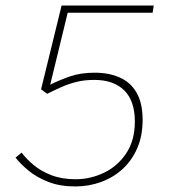

<svg xmlns="http://www.w3.org/2000/svg" viewBox="-20 -660 640 692"><path d="M251 12Q196 12 154 -4.5Q112 -21 83 -45Q54 -69 36 -92L58 -110Q75 -87 101.5 -65Q128 -43 165.5 -28.5Q203 -14 252 -14Q306 -14 355 -37.5Q404 -61 435 -107.5Q466 -154 466 -222Q466 -297 427.5 -334.5Q389 -372 320 -372Q285 -372 256.5 -365Q228 -358 202 -346.5Q176 -335 150 -322L128 -338L202 -640H534L530 -614H224L161 -355Q196 -372 233.5 -385Q271 -398 322 -398Q372 -398 411 -381Q450 -364 472 -326.5Q494 -289 494 -228Q494 -170 474.5 -125.5Q455 -81 421.5 -50.5Q388 -20 344 -4Q300 12 251 12Z"/></svg>

Font: SourceCodeVF
Style: Italic
Weight: 200
Italic angle: -11°
Monospace: yes
Designer: Paul D. Hunt, Teo Tuominen
Foundry: Adobe
Version: Version 1.026;hotconv 1.1.0;makeotfexe 2.6.0